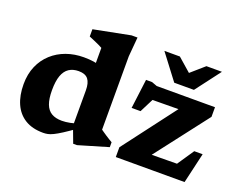

<svg xmlns="http://www.w3.org/2000/svg" viewBox="-116 -953 1479 1182"><g transform="rotate(20 623.0 -362.0)"><path d="M413.5 -322.5Q413.5 -371 394.8 -395Q376 -419 332.5 -419Q295.5 -419 269.5 -402Q243.5 -385 230.2 -348.5Q217 -312 217 -252.5Q217 -196.5 230 -162Q243 -127.5 269.8 -111.8Q296.5 -96 337.5 -96Q362.5 -96 391.5 -101.8Q420.5 -107.5 448.5 -118.5V-85Q402 -52 371.2 -32.2Q340.5 -12.5 320.2 -2.8Q300 7 285 10Q270 13 255 13Q183.5 13 135.8 -16.5Q88 -46 64 -100.2Q40 -154.5 40 -228Q40 -294.5 62.8 -346.8Q85.5 -399 125.8 -435.5Q166 -472 219 -491Q272 -510 333 -510Q369 -510 398.8 -505.5Q428.5 -501 458.2 -490.2Q488 -479.5 522.5 -461L413.5 -452V-601Q407.5 -605 391.5 -612.5Q375.5 -620 356.8 -628Q338 -636 322.5 -642.5V-690L562 -737H601L590 -610V-129.5Q595 -126 605 -119Q615 -112 627.2 -104Q639.5 -96 651.2 -88.8Q663 -81.5 671.5 -76.5V-44.5L477 13H452.5L413.5 -91ZM727 0V-64L1028.5 -461.5L1101.5 -410L759 -407L856.5 -481.5L773.5 -317.5H715L739.5 -510H779L814 -497H1196V-434L887.5 -33.5L818.5 -87.5L1127 -90.5L1054.5 -30L1168.5 -199H1223.5L1177.5 0ZM993 -623H953L1060 -716.5H1161.5L1037.5 -553H908.5L784.5 -716.5H886Z"/></g></svg>

Font: Newsreader 9pt
Style: Bold
Weight: 700
Designer: Hugues Gentile
Foundry: Production Type
Version: Version 1.003